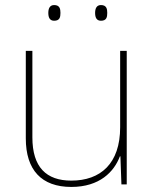

<svg xmlns="http://www.w3.org/2000/svg" viewBox="-20 -729 613 759"><path d="M171 -678C171 -661 176 -647 194 -647C216 -647 219 -661 219 -678C219 -694 216 -709 194 -709C176 -709 171 -694 171 -678ZM356 -678C356 -661 361 -647 379 -647C401 -647 404 -661 404 -678C404 -694 401 -709 379 -709C361 -709 356 -694 356 -678ZM481 -528H455V-226C455 -82 377 -15 262 -15C163 -15 108 -68 108 -186V-528H82V-182C82 -57 144 10 262 10C374 10 431 -50 454 -111H456L460 0H481Z"/></svg>

Font: Noto Sans Canadian Aboriginal Thin
Style: Regular
Weight: 100
Designer: Monotype Design Team, Typotheque's Kevin King
Foundry: Monotype Imaging Inc.
Version: Version 2.004